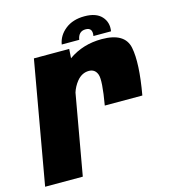

<svg xmlns="http://www.w3.org/2000/svg" viewBox="-131 -813 802 901"><g transform="rotate(-15 269.5 -362.5)"><path d="M346 -295.5Q366.5 -413.5 356 -442.8Q345.5 -472 315.5 -472Q281.5 -472 256.5 -441.5Q237.5 -417.5 229 -390L160 0H-23L82 -595.5H253.5L250.5 -551Q320.5 -600.5 412.5 -600.5Q524.5 -600.5 540 -524.2Q555.5 -448 528.5 -295.5ZM362 -725Q418.5 -725 445 -696Q471.5 -667 464.5 -624.5H379Q386 -664.5 351.5 -664.5Q316.5 -664.5 310 -624.5H225Q232 -667 268.5 -696Q305 -725 362 -725Z"/></g></svg>

Font: Anybody ExtraBold
Style: Italic
Weight: 800
Italic angle: -10°
Designer: Tyler Finck
Foundry: Etcetera Type Company
Version: Version 1.010; ttfautohint (v1.8.3) -l 8 -r 50 -G 200 -x 14 